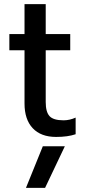

<svg xmlns="http://www.w3.org/2000/svg" viewBox="-20 -644 414 924"><path d="M98 -146V-402H25V-480H98V-624H200V-480H318V-402H200V-153Q200 -105 218.5 -85Q237 -65 286 -65Q315 -65 344 -78V2Q306 15 250 15Q177 15 137.5 -27Q98 -69 98 -146ZM186 60H292L197 260H105Z"/></svg>

Font: Prompt
Style: Regular
Weight: 400
Designer: Katatrad Team
Foundry: CadsonDemak
Version: Version 1.001